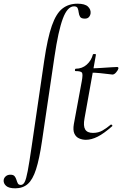

<svg xmlns="http://www.w3.org/2000/svg" viewBox="-112 -746 662 1041"><path d="M-29.4 275Q-64 275 -78.8 261.8Q-93.6 248.6 -92.2 230.8Q-90.8 218.6 -80.9 209.9Q-71 201.2 -55.8 201.2Q-39.4 201.2 -32.8 209.5Q-26.2 217.8 -22.9 228.9Q-19.6 240 -15.3 248.3Q-11 256.6 1 256.6Q13.2 256.6 21.5 241.4Q29.8 226.2 38.3 181.3Q46.8 136.4 59.8 47L127.8 -418Q145.8 -540 169.1 -606.5Q192.4 -673 226.3 -699.5Q260.2 -726 308 -726Q348.2 -726 364.7 -710.4Q381.2 -694.8 379.2 -674.2Q377.8 -662.2 370.2 -653.6Q362.6 -645 348.2 -645Q328.4 -645 322.3 -654.9Q316.2 -664.8 314.7 -678.3Q313.2 -691.8 309 -701.7Q304.8 -711.6 289.4 -711.6Q253.6 -711.6 228.8 -645.3Q204 -579 183.4 -439L115.4 21Q101.4 116.2 83.4 172.1Q65.4 228 38.6 251.5Q11.8 275 -29.4 275ZM353.6 12Q334.4 12 317 4.4Q299.6 -3.2 291.2 -21.8Q282.8 -40.4 288.4 -73.2L331.4 -306Q338.2 -343 332.6 -351.8Q327 -360.6 297.4 -360.6Q293.4 -360.6 294.3 -367Q295.2 -373.4 298.2 -373.4Q333.4 -373.4 358.3 -395.6Q383.2 -417.8 391.6 -450.2Q392 -453.4 400.6 -453.1Q409.2 -452.8 408.2 -449.6L346.2 -103.8Q338.6 -63.2 349.8 -44.3Q361 -25.4 392 -25.4Q421.6 -25.4 444.5 -38.8Q467.4 -52.2 488.8 -70.4Q490.8 -72.4 494.9 -68.4Q499 -64.4 496.8 -62.2Q451.6 -22.2 417.7 -5.1Q383.8 12 353.6 12ZM497.6 -341.8Q495 -341.8 475.3 -344.4Q455.6 -347 429.1 -349.6Q402.6 -352.2 377.8 -352.2L379.8 -375.6Q405 -375.6 435.4 -377.6Q465.8 -379.6 490.8 -381.2Q515.8 -382.8 522.8 -382.8Q527 -382.8 528.9 -380.4Q530.8 -378 529.8 -374Q528 -366 517.9 -353.9Q507.8 -341.8 497.6 -341.8Z"/></svg>

Font: Cormorant Garamond Light
Style: Italic
Weight: 300
Italic angle: -10°
Designer: Christian Thalmann (Catharsis Fonts)
Foundry: Catharsis Fonts
Version: Version 4.001